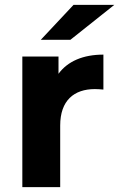

<svg xmlns="http://www.w3.org/2000/svg" viewBox="-20 -771 491 791"><path d="M451 -751H283L148 -607H270ZM221 -467V-538H72V0H228V-254C228 -357 285 -404 371 -404C383 -404 393 -403 406 -402V-546C323 -546 259 -519 221 -467Z"/></svg>

Font: AWKNG-Font
Style: Bold
Weight: 700
Designer: Awakening Church
Foundry: Awakening Church
Version: Version 1.700;PS 001.700;hotconv 1.0.88;makeotf.lib2.5.64775